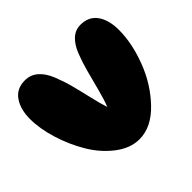

<svg xmlns="http://www.w3.org/2000/svg" viewBox="-163 -896 1093 1093"><g transform="rotate(-45 383.5 -349.5)"><path d="M385 0Q481 0 566 -88.5Q651 -177 696.5 -297Q742 -417 742 -523Q742 -603 708 -651Q674 -699 607 -699Q566 -699 535 -670.5Q504 -642 484 -590.5Q464 -539 450 -486.5Q436 -434 418.5 -367Q401 -300 385 -260Q372 -298 356 -367Q340 -436 326.5 -487Q313 -538 292 -590Q271 -642 238 -670.5Q205 -699 160 -699Q93 -699 59 -649.5Q25 -600 25 -523Q25 -445 53 -354Q81 -263 128 -184Q175 -105 243.5 -52.5Q312 0 385 0Z"/></g></svg>

Font: Cherry Bomb
Style: Regular
Weight: 400
Designer: satsuyako
Foundry: satsuyako
Version: Version 4.0